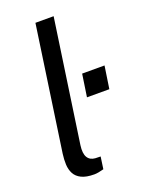

<svg xmlns="http://www.w3.org/2000/svg" viewBox="-142 -811 664 885"><g transform="rotate(-20 189.5 -368.5)"><path d="M163.8 6.4Q124 6.4 100.9 -5.1Q77.7 -16.5 67.4 -36.1Q57.1 -55.7 55.9 -80.8Q54.8 -105.8 58.5 -133L146.8 -743H236.1L148.8 -142Q143.5 -102.8 155.1 -83.3Q166.7 -63.9 192.7 -62L218.6 -61.3L210.1 -1.7Q197.7 1.8 185.3 4.1Q173 6.4 163.8 6.4ZM252.6 -339 269.1 -449.4H378.9L362.3 -339Z"/></g></svg>

Font: Public Sans Thin
Style: Italic
Weight: 100
Italic angle: -8°
Designer: The Public Sans project authors (U.S. Web Design System). Libre Franklin designed by Pablo Impallari and Rodrigo Fuenzal
Version: Version 2.000